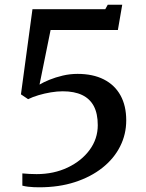

<svg xmlns="http://www.w3.org/2000/svg" viewBox="-20 -782 620 816"><path d="M75 -45Q89.5 -43.5 105.5 -42.8Q121.5 -42 135.5 -42Q208.5 -42 267.5 -70Q326.5 -98 361 -145Q395.5 -192 395.5 -250Q395.5 -299 378.8 -330.8Q362 -362.5 329 -378.2Q296 -394 246.5 -394Q223 -394 196 -389.5Q169 -385 143.8 -377.5Q118.5 -370 99.5 -360.5L69 -381L118 -743H427.5L438 -762H499.5L481 -654.5H195L148 -422.5Q164.5 -432.5 190.2 -443Q216 -453.5 246.8 -460.8Q277.5 -468 309.5 -468Q375 -468 421.2 -444.5Q467.5 -421 492 -376.8Q516.5 -332.5 516.5 -270.5Q516.5 -211 490.2 -159.2Q464 -107.5 415 -68.8Q366 -30 298.2 -8Q230.5 14 147 14Q136 14 123.8 13.5Q111.5 13 99 11.5Q86.5 10 75 7Z"/></svg>

Font: Merriweather 28pt Medium
Style: Regular
Weight: 500
Version: Version 2.100